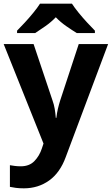

<svg xmlns="http://www.w3.org/2000/svg" viewBox="-20 -786 609 1046"><path d="M0 -546H163L266 -239Q274 -217 278 -193.5Q282 -170 284 -144H287Q290 -170 295.5 -193.5Q301 -217 308 -239L409 -546H569L338 70Q307 155 247.5 197.5Q188 240 110 240Q85 240 66.5 237.5Q48 235 34 232V114Q45 116 60.5 118Q76 120 93 120Q140 120 167.5 91.5Q195 63 208 23L217 -4ZM372 -766Q386 -744 408.5 -716.5Q431 -689 455 -663Q479 -637 497 -619V-606H398Q372 -622 341 -643.5Q310 -665 284 -692Q258 -665 228 -644Q198 -623 172 -606H73V-619Q92 -638 115.5 -663.5Q139 -689 161.5 -716.5Q184 -744 198 -766Z"/></svg>

Font: Noto Sans Kawi
Style: Bold
Weight: 700
Designer: Fadhl Haqq
Version: Version 1.000